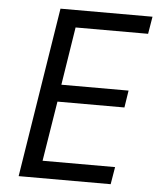

<svg xmlns="http://www.w3.org/2000/svg" viewBox="-51 -749 657 794"><g transform="rotate(5 277.0 -352.5)"><path d="M56 0 168 -705H550L538 -633H237L199 -392H478L467 -321H189L149 -72H450L438 0Z"/></g></svg>

Font: Nunito Sans 7pt Condensed
Style: Italic
Weight: 400
Width: 3
Italic angle: -9°
Designer: Vernon Adams
Foundry: Vernon Adams
Version: Version 3.101;gftools[0.9.27]